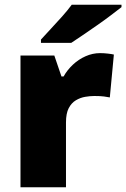

<svg xmlns="http://www.w3.org/2000/svg" viewBox="-20 -786 530 806"><path d="M400 -563Q416 -563 433 -561Q450 -559 458 -557L441 -377Q431 -379 416.5 -381Q402 -383 376 -383Q358 -383 337.5 -379.5Q317 -376 298.5 -365Q280 -354 268.5 -332Q257 -310 257 -272V0H66V-553H208L238 -465H247Q262 -492 286 -514.5Q310 -537 339.5 -550Q369 -563 400 -563ZM490 -756Q472 -742 445 -721.5Q418 -701 387 -679.5Q356 -658 327.5 -638.5Q299 -619 279 -606H152V-620Q169 -639 193 -664.5Q217 -690 241 -717Q265 -744 281 -766H490Z"/></svg>

Font: Noto Sans Hebrew Black
Style: Regular
Weight: 900
Designer: Monotype Design Team
Foundry: Monotype Imaging Inc.
Version: Version 2.003